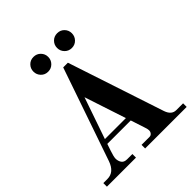

<svg xmlns="http://www.w3.org/2000/svg" viewBox="-243 -1063 1216 1216"><g transform="rotate(-45 365.0 -455.0)"><path d="M442.9 -92.8 411.1 -189.9H201.2L186 -145Q171.9 -103.5 171.9 -86.9Q171.9 -65.4 182.9 -48.8Q193.8 -32.2 221.2 -32.2H268.1V0H7.8V-32.2H44.9Q105.5 -32.2 130.9 -105L346.2 -730H388.2L602.1 -83Q619.6 -32.2 661.1 -32.2H722.2V0H350.1V-32.2H421.9Q433.6 -32.2 441.4 -41.5Q449.2 -50.8 449.2 -64Q449.2 -73.7 442.9 -92.8ZM308.1 -501 211.9 -222.2H399.9ZM212.6 -890.9Q231.4 -910.2 259.8 -910.2Q288.1 -910.2 307.1 -890.9Q326.2 -871.6 326.2 -844.2Q326.2 -816.9 307.1 -797.4Q288.1 -777.8 259.8 -777.8Q231.4 -777.8 212.6 -797.4Q193.8 -816.9 193.8 -844.2Q193.8 -871.6 212.6 -890.9ZM424.8 -890.9Q443.8 -910.2 472.2 -910.2Q500.5 -910.2 519.3 -890.9Q538.1 -871.6 538.1 -844.2Q538.1 -816.9 519.3 -797.4Q500.5 -777.8 472.2 -777.8Q443.8 -777.8 424.8 -797.4Q405.8 -816.9 405.8 -844.2Q405.8 -871.6 424.8 -890.9Z"/></g></svg>

Font: Flanker Steampunk
Style: Bold
Weight: 700
Designer: Alexey Kryukov, Leonardo Di Lena
Foundry: Alexey Kryukov, Leonardo Di Lena
Version: 1.210